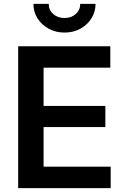

<svg xmlns="http://www.w3.org/2000/svg" viewBox="-20 -965 645 985"><path d="M73.2 0V-727.5H545.9V-617.7H203.6V-421.4H520.5V-313H203.6V-109.9H547.9V0ZM311 -797.9Q266.1 -797.9 230 -817.6Q193.8 -837.4 172.6 -870.6Q151.4 -903.8 151.4 -945.3H230Q230 -913.6 252.9 -893.1Q275.9 -872.6 311 -872.6Q345.7 -872.6 368.7 -893.1Q391.6 -913.6 391.6 -945.3H470.2Q470.2 -904.3 449.2 -870.8Q428.2 -837.4 392.1 -817.6Q356 -797.9 311 -797.9Z"/></svg>

Font: Inter-SemiBold
Style: Regular
Weight: 600
Designer: Rasmus Andersson
Foundry: rsms
Version: Version 4.000;git-a52131595